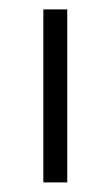

<svg xmlns="http://www.w3.org/2000/svg" viewBox="-20 -380 229 400"><path d="M120.1 -360.4Q120.1 -240.2 120.1 0Q103.5 0 70.3 0Q70.3 -120.1 70.3 -360.4Q82 -360.4 94.7 -360.4Q107.4 -360.4 120.1 -360.4Z"/></svg>

Font: Tsing
Style: Bold
Weight: 400
Designer: iepn
Foundry: Jiangxue academy
Version: Version 1.0